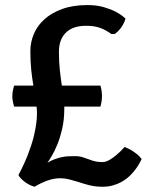

<svg xmlns="http://www.w3.org/2000/svg" viewBox="-20 -708 564 738"><path d="M34.2 -298.3Q30.3 -312 28.8 -321.5Q27.3 -331.1 27.3 -338.4Q27.3 -346.2 28.3 -353.3Q29.3 -360.4 30.8 -366.2Q32.2 -372.6 34.2 -378.9H108.4Q103.5 -406.7 100.1 -438.7Q96.7 -470.7 96.7 -511.7Q96.7 -545.4 110.1 -577.4Q123.5 -609.4 150.9 -634Q178.2 -658.7 219.5 -673.6Q260.7 -688.5 316.4 -688.5Q352.5 -688.5 379.6 -680.4Q406.7 -672.4 425.3 -662.6Q446.8 -650.9 462.4 -636.7Q460 -627 454.6 -616.7Q450.2 -607.9 442.4 -597.7Q434.6 -587.4 421.9 -577.6L408.2 -577.1Q386.2 -593.3 364 -601.1Q341.8 -608.9 311 -608.9Q259.8 -608.9 233.2 -582.5Q206.5 -556.2 206.5 -508.8Q206.5 -470.2 210 -438.5Q213.4 -406.7 217.8 -378.9H366.2Q369.6 -366.2 370.8 -356.2Q372.1 -346.2 372.1 -338.9Q372.1 -331.1 371.1 -324Q370.1 -316.9 369.1 -311Q367.7 -304.2 366.2 -298.3H227.1V-289.1Q227.1 -248 219 -213.1Q210.9 -178.2 200 -151.6Q189 -125 178.2 -107.2Q167.5 -89.4 162.6 -83H163.1Q168.5 -86.4 177.2 -90.6Q186 -94.7 197 -98.4Q208 -102.1 220.9 -104.7Q233.9 -107.4 248 -107.4Q259.3 -107.4 266.6 -107.7Q273.9 -107.9 279.8 -107.4Q285.6 -106.9 291.5 -105.5Q297.4 -104 305.7 -101.1H305.2Q320.8 -95.2 337.2 -90.1Q353.5 -85 374 -85Q386.7 -85 401.6 -93.8Q416.5 -102.5 429.2 -113.8Q444.3 -126.5 459 -143.1Q477.5 -135.7 490 -127.4Q502.4 -119.1 510.3 -112.3Q519 -104 524.4 -96.7Q510.7 -66.9 489.7 -43.5Q481 -33.2 469.2 -23.7Q457.5 -14.2 443.4 -6.8Q429.2 0.5 412.1 5.1Q395 9.8 375.5 9.8Q346.2 9.8 323.2 3.9Q300.3 -2 280.3 -8.8Q264.6 -13.7 246.8 -18.3Q229 -22.9 211.9 -22.9Q187 -22.9 161.6 -13.7Q136.2 -4.4 112.8 9.8Q101.6 6.8 91.6 1.5Q81.5 -3.9 73.2 -10.5Q64.9 -17.1 59.1 -23.4Q53.2 -29.8 50.8 -35.2Q70.3 -71.3 86.4 -111.3Q92.8 -128.4 99.4 -147.7Q106 -167 110.8 -187.7Q115.7 -208.5 118.9 -230Q122.1 -251.5 122.1 -272.9Q122.1 -285.2 120.6 -298.3H34.2Z"/></svg>

Font: Basic
Style: Regular
Weight: 400
Designer: Magnus Gaarde
Foundry: Magnus Gaarde
Version: Version 1.003; ttfautohint (v1.1) -l 6 -r 16 -G 0 -x 16 -D l